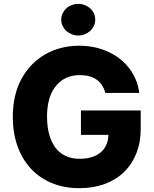

<svg xmlns="http://www.w3.org/2000/svg" viewBox="-20 -977 807 1007"><path d="M93.8 -565.3Q117.2 -607.6 149.1 -639.7Q181.1 -671.9 219.8 -693.5Q258.5 -715.2 302.7 -726.2Q346.9 -737.2 394.9 -737.2Q478 -737.2 547.2 -705.6Q581.3 -690 609.4 -667.8Q637.4 -645.6 658.4 -618.1Q679.3 -590.6 692.6 -558.2Q706 -525.9 710.2 -489.7H532.3Q520.6 -535.5 486.7 -559.3Q452.8 -583.1 398.4 -583.1Q319.6 -583.1 273.1 -525.9Q226.6 -468.8 226.6 -364.7Q226.6 -336.6 230.3 -309.3Q234 -282 242.4 -257.5Q250.7 -233 264 -212.2Q277.3 -191.4 296.5 -176.3Q315.7 -161.2 340.9 -152.7Q366.1 -144.2 398.4 -144.2Q434.3 -144.2 461.8 -153.1Q489.3 -161.9 508.5 -178.1Q527.7 -194.2 537.8 -217.5Q547.9 -240.8 548.7 -269.5H404.5V-397.7H718V-301.5Q718 -230.1 695.1 -172.6Q672.2 -115.1 630.1 -74.4Q588.1 -33.7 528.8 -11.9Q469.5 9.9 397 9.9Q315 9.9 250 -17.6Q185 -45.1 140.1 -94.5Q95.2 -143.8 71.2 -212.2Q47.2 -280.5 47.2 -362.6Q47.2 -481.5 93.8 -565.3ZM390.3 -956.7Q408 -956.7 424 -950.6Q440 -944.6 452.4 -933.8Q464.8 -922.9 472.1 -907.7Q479.4 -892.4 479.4 -873.9Q479.4 -855.8 472.1 -840.6Q464.8 -825.3 452.4 -814.3Q440 -803.3 424 -797.1Q408 -790.8 390.3 -790.8Q372.9 -790.8 356.7 -797.1Q340.6 -803.3 328.3 -814.3Q316.1 -825.3 308.6 -840.6Q301.1 -855.8 301.1 -873.9Q301.1 -892 308.6 -907.3Q316.1 -922.6 328.3 -933.6Q340.6 -944.6 356.7 -950.6Q372.9 -956.7 390.3 -956.7Z"/></svg>

Font: Inter P Extra Bold
Style: Regular
Weight: 800
Designer: Rasmus Andersson
Foundry: rsms
Version: Version 3.018;git-588b23468